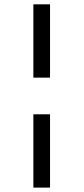

<svg xmlns="http://www.w3.org/2000/svg" viewBox="-20 -853 382 873"><path d="M131.7 0V-333.3H207.5V0ZM131.7 -500V-833.3H207.5V-500Z"/></svg>

Font: 0xA000
Style: Regular
Weight: 400
Version: Version 0.1